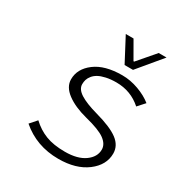

<svg xmlns="http://www.w3.org/2000/svg" viewBox="-169 -843 938 984"><g transform="rotate(30 300.0 -350.5)"><path d="M367.2 -573.2 293 -713.9H338.9L397 -612.8H400.9L487.8 -713.9H534.2L417 -573.2ZM313 13.2Q183.6 13.2 90.8 -66.9L126 -106.9Q163.6 -71.3 210 -53.2Q256.3 -35.2 324.2 -35.2Q398.4 -35.2 440.7 -65.4Q482.9 -95.7 482.9 -139.2Q482.9 -170.9 449.7 -195.6Q416.5 -220.2 332 -241.2Q256.3 -260.7 211.2 -294.7Q166 -328.6 166 -373Q166 -435.1 223.6 -478.5Q281.2 -522 383.8 -522Q432.1 -522 480.5 -504.4Q528.8 -486.8 562 -460L524.9 -418.9Q461.9 -475.1 376 -475.1Q342.3 -475.1 315.9 -469.2Q289.6 -463.4 273.2 -454.3Q256.8 -445.3 246.3 -432.4Q235.8 -419.4 231.9 -406.7Q228 -394 228 -379.9Q228 -350.1 263.7 -327.6Q299.3 -305.2 368.2 -286.1Q461.4 -260.3 502.7 -228.8Q543.9 -197.3 543.9 -150.9Q543.9 -83 480.5 -34.9Q417 13.2 313 13.2Z"/></g></svg>

Font: Office Code Pro Light Italic
Style: Regular
Weight: 300
Italic angle: -9°
Designer: Nathan Rutzky & Paul D. Hunt
Foundry: Adobe Systems Incorporated
Version: Version 1.004;PS 001.004;hotconv 1.0.70;makeotf.lib2.5.58329